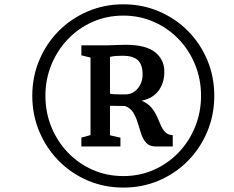

<svg xmlns="http://www.w3.org/2000/svg" viewBox="-20 -934 1086 892"><path d="M130 -489Q130 -578 162.8 -655.2Q195.5 -732.5 253.2 -790.5Q311 -848.5 388 -881.2Q465 -914 553 -914Q641.5 -914 718.2 -881.2Q795 -848.5 852.8 -790.5Q910.5 -732.5 943 -655.2Q975.5 -578 975.5 -489Q975.5 -400 943 -322.5Q910.5 -245 852.8 -186.5Q795 -128 718.2 -95.2Q641.5 -62.5 553 -62.5Q465 -62.5 388 -95.2Q311 -128 253.2 -186.5Q195.5 -245 162.8 -322.5Q130 -400 130 -489ZM191 -489Q191 -412 218.5 -344.5Q246 -277 295.2 -225.5Q344.5 -174 410.5 -145Q476.5 -116 553 -116Q629.5 -116 695.2 -145.2Q761 -174.5 810 -225.8Q859 -277 886.5 -344.8Q914 -412.5 914 -489Q914 -566 886.5 -633.5Q859 -701 810 -752Q761 -803 695.2 -832.2Q629.5 -861.5 553 -861.5Q476 -861.5 410 -832.2Q344 -803 295 -751.5Q246 -700 218.5 -632.8Q191 -565.5 191 -489ZM400.5 -306.5V-666.5L358 -677V-723.5H442Q465 -723 482.2 -723.5Q499.5 -724 518 -724.8Q536.5 -725.5 563 -726Q656.5 -726 700 -691.8Q743.5 -657.5 743.5 -601Q743.5 -550 717.5 -513.8Q691.5 -477.5 638 -466Q667.5 -453.5 683.8 -433.8Q700 -414 709.5 -392.5Q719 -371 727.2 -351.8Q735.5 -332.5 748 -319.8Q760.5 -307 782.5 -306V-253.5H704.5Q675.5 -253.5 660.2 -269.5Q645 -285.5 636.5 -310.5Q628 -335.5 620.2 -362.2Q612.5 -389 599.2 -410.8Q586 -432.5 560 -441.5L491 -442.5V-305.5L539.5 -294.5V-253.5H358V-294.5ZM491 -499Q499 -497 512.2 -496.2Q525.5 -495.5 539.5 -495.5Q553.5 -495.5 563 -495.5Q597 -495.5 619.8 -522.8Q642.5 -550 642.5 -587.5Q642.5 -635 619.8 -655Q597 -675 551 -675Q537 -675 522.5 -674.2Q508 -673.5 491 -670Z"/></svg>

Font: Merriweather 28pt Medium
Style: Italic
Weight: 500
Italic angle: -7.8°
Version: Version 2.101